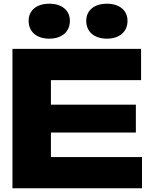

<svg xmlns="http://www.w3.org/2000/svg" viewBox="-20 -1013 834 1033"><path d="M254 -582H739V-750H47V0H744V-168H254V-300H711V-450H254ZM245 -805C312 -805 356 -841 356 -901C356 -958 312 -993 245 -993C178 -993 134 -958 134 -901C134 -841 178 -805 245 -805ZM555 -805C622 -805 666 -841 666 -901C666 -958 622 -993 555 -993C488 -993 444 -958 444 -901C444 -841 488 -805 555 -805Z"/></svg>

Font: Bounded
Style: Bold
Weight: 700
Designer: Vlad Churkin
Version: Version 3.0